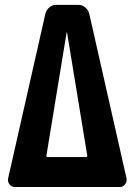

<svg xmlns="http://www.w3.org/2000/svg" viewBox="-20 -750 540 770"><path d="M326.2 -120.1Q330.1 -120.1 330.1 -125L249 -619.1Q249 -620.1 248 -620.1Q247.1 -620.1 247.1 -619.1L166 -125Q166 -120.1 169.9 -120.1ZM337.9 -695.3 487.3 -35.2Q490.2 -21.5 481.4 -10.7Q472.7 0 460 0H389.6H350.6H144.5H110.4H40Q26.4 0 18.1 -10.7Q9.8 -21.5 12.7 -35.2L162.1 -695.3Q166 -710 177.7 -720.2Q189.5 -730.5 205.1 -730.5H294.9Q309.6 -730.5 321.8 -720.2Q334 -710 337.9 -695.3Z"/></svg>

Font: Rounded-L Mgen+ 1m bold
Style: Bold
Weight: 700
Designer: [Source Han Sans]
Ryoko NISHIZUKA  (kana & ideographs); Paul D. Hunt (Latin, Greek & Cyrillic); Wenlong ZHANG  (bopomofo
Version: Version 1.059.20150602